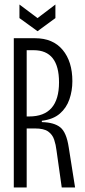

<svg xmlns="http://www.w3.org/2000/svg" viewBox="-20 -829 374 849"><path d="M41 0V-660H135Q214 -660 257 -608.5Q300 -557 300 -470Q300 -428 287 -390Q274 -352 244.5 -326.5Q215 -301 165 -295V-289Q219 -288 246.5 -266Q274 -244 284 -177L312 0H253L230 -163Q227 -189 219.5 -211.5Q212 -234 193 -247.5Q174 -261 135 -261H98V0ZM98 -314H109Q241 -314 241 -465Q241 -607 129 -607H98ZM66 -809 146 -749 225 -809V-749L146 -691L66 -749Z"/></svg>

Font: Bricolage Grotesque 48pt Condensed ExtraLight
Style: Regular
Weight: 200
Width: 3
Designer: Mathieu Triay
Foundry: Atelier Triay
Version: Version 1.000; ttfautohint (v1.8.4.7-5d5b);gftools[0.9.32]